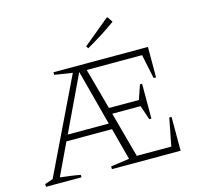

<svg xmlns="http://www.w3.org/2000/svg" viewBox="-122 -1007 1186 1139"><g transform="rotate(-15 471.0 -438.0)"><path d="M718 -229 688 -317H514L590 -38H802L835 -208H849V0H427V-17L541 -33L489 -229H209L116 -33Q148 -29 178.5 -25Q209 -21 240 -15V0H22V-17L72 -34L351 -612L241 -629V-645H821V-458H806L775 -607H435L504 -355H688L718 -443H731V-229ZM227 -266H479L389 -607ZM477 -729 468 -743 629 -876H636L657 -844Q613 -812 568 -783.5Q523 -755 477 -729Z"/></g></svg>

Font: Piazzolla ExtraLight
Style: Regular
Weight: 200
Designer: Juan Pablo del Peral
Foundry: Huerta Tipografica
Version: Version 1.330